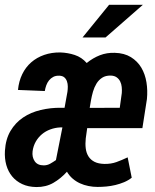

<svg xmlns="http://www.w3.org/2000/svg" viewBox="-25 -753 632 783"><path d="M372.6 9.3Q354 9.3 335.7 5.6Q317.4 2 301.3 -5.4Q285.2 -12.7 271.5 -24.4Q257.8 -36.1 248 -52.7Q223.1 -24.9 192.6 -7.3Q162.1 10.3 123 9.8Q90.3 9.3 65.7 -2.2Q41 -13.7 24.7 -33.4Q8.3 -53.2 0.7 -80.1Q-6.8 -106.9 -4.9 -138.2Q-2 -185.5 17.8 -219Q37.6 -252.4 69.1 -273.7Q100.6 -294.9 140.9 -304.4Q181.2 -314 224.1 -313.5H238.3L250 -378.4Q251.5 -388.7 251.5 -400.1Q251.5 -411.6 248 -421.4Q244.6 -431.2 237.3 -437.5Q230 -443.8 216.8 -444.3Q202.6 -444.8 192.4 -439.5Q182.1 -434.1 175 -425.3Q168 -416.5 163.8 -405.3Q159.7 -394 157.7 -381.8L48.3 -386.2Q51.8 -421.9 65.7 -450.4Q79.6 -479 102.3 -498.8Q125 -518.6 155.3 -529.1Q185.5 -539.6 221.2 -539.1Q251.5 -538.1 279.8 -528.8Q308.1 -519.5 328.6 -496.1Q354 -516.6 382.1 -527.6Q410.2 -538.6 442.9 -537.6Q481.9 -536.6 508.8 -520Q535.6 -503.4 551.3 -477.1Q566.9 -450.7 572.3 -417.2Q577.6 -383.8 574.2 -349.1L555.7 -230.5H330.6L324.7 -188.5Q322.3 -166.5 324.7 -147.7Q327.1 -128.9 335.9 -115Q344.7 -101.1 360.6 -93Q376.5 -85 400.9 -84.5Q427.2 -84 449.7 -92Q472.2 -100.1 495.6 -111.3L512.2 -28.3Q498 -17.1 481 -10Q463.9 -2.9 445.6 1.5Q427.2 5.9 408.7 7.6Q390.1 9.3 372.6 9.3ZM340.8 -313 463.4 -313.5 471.7 -373.5Q472.7 -385.7 471.4 -398.2Q470.2 -410.6 465.1 -420.9Q460 -431.2 450.7 -437.7Q441.4 -444.3 426.8 -444.8Q405.8 -445.3 391.6 -436Q377.4 -426.8 368.4 -411.9Q359.4 -397 354.2 -379.2Q349.1 -361.3 346.2 -344.7ZM153.3 -78.6Q167.5 -78.6 179.7 -85.4Q191.9 -92.3 203.1 -100.1L229.5 -233.4H220.7Q199.7 -232.4 180.4 -225.3Q161.1 -218.3 146 -205.6Q130.9 -192.9 120.8 -175.3Q110.8 -157.7 107.9 -136.2Q105 -112.3 116.5 -95.5Q127.9 -78.6 153.3 -78.6ZM419.9 -733.4H557.6L405.3 -600.1H311.5Z"/></svg>

Font: Roboto Mono Medium
Style: Italic
Weight: 500
Designer: Google
Version: Version 2.000985; 2015; ttfautohint (v1.3)